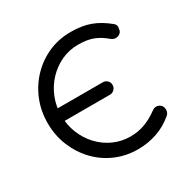

<svg xmlns="http://www.w3.org/2000/svg" viewBox="-176 -958 1126 1136"><g transform="rotate(-30 387.5 -390.5)"><path d="M111 -353V-438H466Q484 -438 496.5 -426Q509 -414 509 -396Q509 -378 496.5 -365.5Q484 -353 466 -353ZM450 10Q369 10 298.5 -20.5Q228 -51 175.5 -106Q123 -161 93 -234Q63 -307 63 -391Q63 -474 92.5 -546.5Q122 -619 175 -674Q228 -729 298 -760Q368 -791 450 -791Q526 -791 582.5 -770.5Q639 -750 695 -704Q703 -698 706.5 -690.5Q710 -683 709.5 -676Q709 -669 707 -661Q706 -646 694.5 -636.5Q683 -627 666.5 -626Q650 -625 635 -637Q597 -670 555.5 -687Q514 -704 450 -704Q389 -704 335.5 -679Q282 -654 241.5 -611Q201 -568 178 -511.5Q155 -455 155 -391Q155 -326 178 -269Q201 -212 241.5 -169Q282 -126 335.5 -102Q389 -78 450 -78Q503 -78 549.5 -95.5Q596 -113 639 -145Q655 -157 671 -155.5Q687 -154 698.5 -142.5Q710 -131 710 -111Q710 -101 706.5 -92.5Q703 -84 695 -77Q642 -32 580 -11Q518 10 450 10Z"/></g></svg>

Font: Comfortaa SemiBold
Style: Regular
Weight: 600
Designer: Johan Aakerlund
Foundry: Johan Aakerlund
Version: Version 3.104; ttfautohint (v1.8.1.43-b0c9)